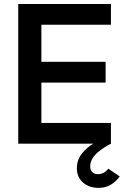

<svg xmlns="http://www.w3.org/2000/svg" viewBox="-20 -717 620 958"><path d="M71 0V-697H533.5V-593.5H186.5V-408.5H507V-305H186.5V-103.5H533.5V0Q519 7 503.5 16.8Q488 26.5 470.2 41Q452.5 55.5 441.2 74.2Q430 93 430 112Q430 133 441 142.5Q452 152 469 152Q499.5 152 520.5 124.5L577.5 163.5Q535 220.5 472.5 220.5Q425 220.5 394.2 193.8Q363.5 167 363.5 123Q363.5 81.5 387.8 50.5Q412 19.5 445 0Z"/></svg>

Font: HK Grotesk SemiBold
Style: Regular
Weight: 600
Designer: Alfredo Marco Pradil
Foundry: Hanken Design Co.
Version: Version 3.001;FEAKit 1.0